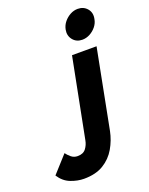

<svg xmlns="http://www.w3.org/2000/svg" viewBox="-293 -767 858 1103"><g transform="rotate(-20 136.0 -215.0)"><path d="M25 250Q-14 250 -55.5 234Q-97 218 -124 176L-31 73Q-21 87 -4.5 101Q12 115 35 115Q69 115 85.5 93.5Q102 72 107 44L202 -441H352L258 43Q247 97 219.5 144.5Q192 192 144.5 221Q97 250 25 250ZM289 -504Q253 -504 232 -530Q211 -556 218 -592Q223 -617 239 -636.5Q255 -656 277 -668Q299 -680 323 -680Q359 -680 380.5 -654.5Q402 -629 394 -592Q390 -568 374 -548Q358 -528 335.5 -516Q313 -504 289 -504Z"/></g></svg>

Font: Teachers
Style: Italic
Weight: 400
Italic angle: -11°
Designer: Alfredo Marco Pradil, Chank Diesel
Version: Version 1.001